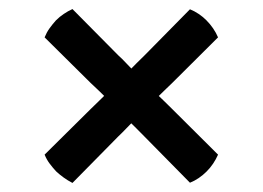

<svg xmlns="http://www.w3.org/2000/svg" viewBox="-20 -525 580 424"><path d="M180 -342Q188.5 -334 198.5 -324.5Q208.5 -315 216 -307L263.5 -259Q271.5 -251.5 281.2 -241.5Q291 -231.5 299 -223.5L399.5 -121.5Q419.5 -129.5 436.5 -146.5Q452 -162 461.5 -183.5L360 -284.5Q352 -292.5 342 -302.2Q332 -312 324 -319.5L276.5 -367Q268.5 -375 259 -385.2Q249.5 -395.5 241 -403L140 -505Q130 -500.5 120.8 -494.2Q111.5 -488 103.5 -480Q95.5 -471 89.2 -462.2Q83 -453.5 78.5 -442.5ZM241 -223.5Q249.5 -231.5 259 -241.5Q268.5 -251.5 276.5 -259L324 -306.5Q332 -314.5 342 -324.2Q352 -334 360 -341.5L461.5 -442.5Q452.5 -463.5 435.5 -480.5Q428 -488 418.8 -494.2Q409.5 -500.5 399.5 -504.5L299 -402.5Q291 -395 281.2 -385Q271.5 -375 263.5 -367L216 -319.5Q208.5 -311.5 198.5 -302Q188.5 -292.5 180 -284L78.5 -183.5Q83 -172.5 90 -163.2Q97 -154 104 -146.5Q111.5 -139.5 120.5 -133Q129.5 -126.5 140 -121Z"/></svg>

Font: Signika Negative Light
Style: Regular
Weight: 400
Version: Version 2.001